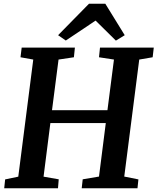

<svg xmlns="http://www.w3.org/2000/svg" viewBox="-20 -1000 837 1020"><path d="M7.3 -46.9 77.1 -61.5 156.7 -683.6 88.9 -695.8 95.2 -747.1H377.9L372.6 -695.8L291 -683.6L256.3 -414.6H550.8L585.4 -683.6L505.9 -695.8L511.2 -747.1H796.9L791 -695.8L719.7 -683.6L640.1 -62L715.3 -46.9L710.4 0H414.1L419.4 -47.4L505.9 -62L542 -346.2H247.6L211.4 -61.5L292 -47.4L288.1 0H2.4ZM288.6 -813 452.6 -980H539.6L642.6 -813L595.7 -784.2L487.8 -890.6L329.6 -784.7Z"/></svg>

Font: Brush Lettering One
Style: Bold Italic
Weight: 400
Italic angle: -7°
Designer: Eben Sorkin
Foundry: Eben Sorkin
Version: Version 1.001